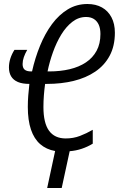

<svg xmlns="http://www.w3.org/2000/svg" viewBox="-20 -745 599 954"><path d="M214.4 189 253.9 5.4Q210 -2.4 179.7 -28.8Q149.4 -55.2 133.8 -101.3Q118.2 -147.5 118.2 -213.9Q118.2 -241.7 120.4 -270.3Q122.6 -298.8 126 -328.1Q91.3 -328.1 68.8 -337.6Q46.4 -347.2 35.4 -365.5Q24.4 -383.8 24.4 -410.2Q24.4 -432.1 31.5 -454.3Q38.6 -476.6 51.8 -497.1H115.2Q104.5 -478.5 98.4 -460.9Q92.3 -443.4 92.3 -426.8Q92.3 -407.7 102.5 -398.9Q112.8 -390.1 135.3 -390.1H139.2Q154.3 -457.5 179 -517.8Q203.6 -578.1 238 -624.8Q272.5 -671.4 316.4 -698.2Q360.4 -725.1 414.6 -725.1Q456.1 -725.1 486.6 -708Q517.1 -690.9 533.9 -658.9Q550.8 -627 550.8 -582.5Q550.8 -516.6 525.1 -468.5Q499.5 -420.4 453.4 -389.2Q407.2 -357.9 345.9 -343Q284.7 -328.1 213.4 -328.1H204.1Q200.2 -299.3 198 -270.8Q195.8 -242.2 195.8 -213.4Q195.8 -133.8 223.6 -95.5Q251.5 -57.1 306.6 -57.1Q344.7 -57.1 377.2 -69.6Q409.7 -82 440.9 -100.1V-31.2Q415.5 -15.6 386.5 -5.9Q357.4 3.9 326.2 6.3L286.6 189ZM216.3 -390.1H224.6Q279.8 -390.1 326.2 -401.1Q372.6 -412.1 406.7 -434.8Q440.9 -457.5 460 -492.7Q479 -527.8 479 -576.2Q479 -603.5 470.5 -622.3Q461.9 -641.1 446 -650.9Q430.2 -660.6 407.7 -660.6Q370.6 -660.6 339.6 -636.7Q308.6 -612.8 284.4 -573.2Q260.3 -533.7 243.2 -485.8Q226.1 -438 216.3 -390.1Z"/></svg>

Font: Open Sans Condensed
Style: Italic
Weight: 400
Width: 3
Italic angle: -12°
Designer: Monotype Design Team
Foundry: Monotype Imaging Inc.
Version: Version 3.000